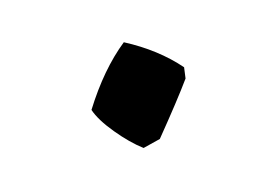

<svg xmlns="http://www.w3.org/2000/svg" viewBox="-38 -461 345 256"><g transform="rotate(-15 134.0 -332.5)"><path d="M135 -261Q119 -273 102.5 -293Q86 -313 81 -328Q111 -376 146 -404Q188 -382 215 -351L213 -336Q195 -311 159 -267Z"/></g></svg>

Font: Albura Medium
Style: Italic
Weight: 462
Italic angle: -7°
Designer: Mercedes Jáuregui
Foundry: Omnibus-Type Team
Version: Version 1.000